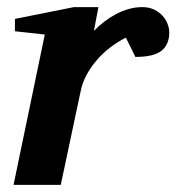

<svg xmlns="http://www.w3.org/2000/svg" viewBox="-20 -520 496 540"><path d="M456.1 -429.2Q456.1 -394.5 434.1 -377.2Q412.1 -359.9 360.8 -359.9L334 -414.1Q310.5 -402.3 289.3 -386Q268.1 -369.6 251.5 -350.1Q234.9 -330.6 223.1 -308.6Q211.4 -286.6 207 -264.2L150.9 0H18.1L106 -422.9L22 -432.1V-466.8L188 -500H256.8L244.1 -433.1Q257.3 -446.8 273.2 -459Q289.1 -471.2 306.6 -480.5Q324.2 -489.7 342.8 -494.9Q361.3 -500 379.9 -500Q399.4 -500 413.8 -492.9Q428.2 -485.8 437.5 -475.3Q446.8 -464.8 451.4 -452.4Q456.1 -439.9 456.1 -429.2Z"/></svg>

Font: Charis SIL Cyr
Style: Bold Italic
Weight: 700
Italic angle: -11°
Foundry: SIL International
Version: Version 5.000